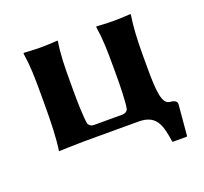

<svg xmlns="http://www.w3.org/2000/svg" viewBox="-102 -551 851 799"><g transform="rotate(-20 323.5 -152.0)"><path d="M373 -50H252C237 -50 233 -54 226 -63C219 -87 218 -183 218 -200V-250C218 -324 219 -375 228 -429L227 -432C227 -432 188 -429 153 -429C119 -429 78 -432 78 -432L76 -429C85 -372 86 -325 86 -250V-200C86 -125 84 -54 76 0L77 3C77 3 150 0 184 0H429C509 0 521 52 532 125L534 128H596L598 125L610 -11C610 -21 605 -30 580 -32C546 -35 540 -90 540 -200V-249C540 -324 543 -376 551 -429L550 -432C550 -432 510 -429 475 -429C441 -429 400 -432 400 -432L398 -429C407 -372 408 -325 408 -249V-200C408 -183 407 -87 400 -63C393 -54 388 -50 373 -50Z"/></g></svg>

Font: Libertinus Sans
Style: Bold
Weight: 700
Designer: Philipp H. Poll, Khaled Hosny
Foundry: Caleb Maclennan
Version: Version 7.050;RELEASE